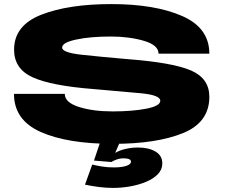

<svg xmlns="http://www.w3.org/2000/svg" viewBox="-20 -701 1120 941"><path d="M534.5 220Q502 220 467.2 215.8Q432.5 211.5 396.5 204L432 105.5Q452 110.5 479 115Q506 119.5 538 119.5Q577 119.5 599.5 111.8Q622 104 622 91.5Q622 75 585 75Q567.5 75 550.5 81.2Q533.5 87.5 526 93L440.5 86L470 -1.5H566L544.5 48.5Q563.5 36.5 594 29.2Q624.5 22 657 22Q708.5 22 742 41.8Q775.5 61.5 775.5 100Q775.5 130 753.8 152.5Q732 175 696.2 190Q660.5 205 618 212.5Q575.5 220 534.5 220ZM534.5 4Q310.5 4 179.5 -54.2Q48.5 -112.5 48.5 -241H297.5Q297.5 -199 366.2 -177Q435 -155 532 -155Q627.5 -155 696.5 -168.2Q765.5 -181.5 765.5 -207Q765.5 -235 670.2 -244Q575 -253 438.5 -264.5Q232.5 -280.5 140.8 -321.8Q49 -363 49 -457.5Q49 -576.5 182.2 -628.8Q315.5 -681 526 -681Q738.5 -681 872.2 -622.8Q1006 -564.5 1006 -438H757Q757 -480 685 -501Q613 -522 522.5 -522Q422.5 -522 353.5 -507.2Q284.5 -492.5 284.5 -468Q284.5 -443 381.8 -432.5Q479 -422 607.5 -411Q829 -394 917.5 -355Q1006 -316 1006 -226.5Q1006 -101 876.5 -48.5Q747 4 534.5 4Z"/></svg>

Font: Anybody UltraExpanded ExtraBold
Style: Regular
Weight: 800
Width: 9
Designer: Tyler Finck
Foundry: Etcetera Type Company
Version: Version 1.010; ttfautohint (v1.8.3) -l 8 -r 50 -G 200 -x 14 